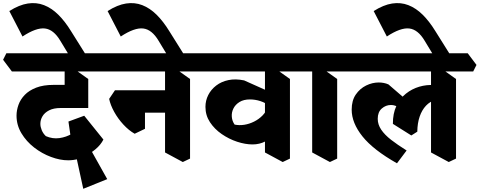

<svg xmlns="http://www.w3.org/2000/svg" viewBox="-76 -996 3075 1231"><path d="M361.2 31.8Q309 31.8 251.1 10.2Q193.2 -11.2 143 -50.2Q92.8 -89.2 61.4 -141.5Q30 -193.8 30 -254.5Q30 -288.8 42.4 -323.6Q54.8 -358.5 82.5 -387.4Q110.2 -416.2 155.9 -434Q201.5 -451.8 268 -451.8H406L489.8 -303.5H313Q267.8 -303.5 239 -288.6Q210.2 -273.8 196.5 -250.8Q182.8 -227.8 182.8 -202Q182.8 -182.8 191.5 -161.5Q200.2 -140.2 218 -123.2Q260.8 -104.5 304.9 -110.6Q349 -116.8 386 -138.9Q423 -161 445 -189L497.2 -4Q464 13.5 429.1 22.6Q394.2 31.8 361.2 31.8ZM457.8 214.5 394.2 -78.2 456.2 -125 611.5 152.5ZM396 12 362.8 -216.8 464 -254 587 -101.2Q569.5 -67 536.6 -39.4Q503.8 -11.8 472.2 1ZM489.8 -303.8 338.5 -345.5V-589.8L385.2 -563.8L489.8 -489.5ZM0 -538 -56.2 -612.8 -35.2 -654.5H608.2L664.5 -579.8L643.5 -538Z M396.2 -593.5 311 -734.2Q268 -806.8 212.1 -813.4Q156.2 -820 68.2 -762L-16.2 -925.2Q47.2 -965 102.2 -973.5Q157.2 -982 206 -963.1Q254.8 -944.2 297.8 -901.8Q340.8 -859.2 379.5 -796.2L481 -634.2Z M1096 42.8 982.2 -18.5V-589.8L1038 -563.8L1142.5 -489.5V20.8ZM787.5 -138.5Q749.8 -159.8 715 -197.5Q680.2 -235.2 656.1 -278.9Q632 -322.5 623.8 -362L661 -417.2H786.5L853.5 -374.5V-170.2ZM767.2 -273.8 736.2 -417.2H1056.8L1078.8 -273.8ZM608 -538 551.8 -612.8 572.8 -654.5H1217.5L1273.8 -579.8L1252.8 -538Z M1026.2 -593.5 941 -734.2Q898 -806.8 842.1 -813.4Q786.2 -820 698.2 -762L613.8 -925.2Q677.2 -965 732.2 -973.5Q787.2 -982 836 -963.1Q884.8 -944.2 927.8 -901.8Q970.8 -859.2 1009.5 -796.2L1111 -634.2Z M1543.2 -70Q1497 -70 1444.4 -87.2Q1391.8 -104.5 1345.5 -136.5Q1299.2 -168.5 1270.2 -212.5Q1241.2 -256.5 1241.2 -310.8Q1241.2 -351.2 1259.2 -386.8Q1277.2 -422.2 1310.2 -447.6Q1343.2 -473 1388.8 -482.5Q1434.2 -492 1489.2 -480.5L1687 -392L1665.5 -309.2Q1627 -336.8 1593.9 -347.6Q1560.8 -358.5 1526.5 -358.5Q1486.2 -358.5 1459.6 -342Q1433 -325.5 1420.5 -300.2Q1408 -275 1410.2 -247.2Q1412.5 -219.5 1428.2 -197.2Q1458 -191 1490.1 -196Q1522.2 -201 1553.1 -216.4Q1584 -231.8 1607.5 -255.9Q1631 -280 1641.5 -312L1692.8 -143.2Q1664 -109.8 1626.2 -89.9Q1588.5 -70 1543.2 -70ZM1736.5 42.8 1622.8 -18.5V-589.8L1678.5 -563.8L1783 -489.5V20.8ZM1218 -538 1161.8 -612.8 1182.8 -654.5H1858L1914.2 -579.8L1893.2 -538Z M2039.2 42.8 1925.5 -18.5V-589.8L1981.2 -563.8L2085.8 -489.5V20.8ZM1858 -538 1801.8 -612.8 1822.8 -654.5H2160.8L2217 -579.8L2196 -538Z M2469.2 51Q2317 -35 2247.9 -121.5Q2178.8 -208 2178.8 -293Q2178.8 -351.5 2205.1 -389.9Q2231.5 -428.2 2271.4 -447.8Q2311.2 -467.2 2352.2 -467.2Q2368.5 -467.2 2384.6 -464.1Q2400.8 -461 2414.5 -454.8L2564.8 -325.2L2533.2 -257.5L2506 -289.8Q2487.8 -306.8 2468.2 -314.8Q2448.8 -322.8 2430 -322.8Q2397.5 -322.8 2371.6 -300.1Q2345.8 -277.5 2345.8 -234.2Q2345.8 -197.8 2368 -164.8Q2390.2 -131.8 2431.5 -99.6Q2472.8 -67.5 2531 -31.2ZM2561.2 -127.5 2443 -201.8Q2442.5 -268 2465.2 -316.4Q2488 -364.8 2526.5 -395.5Q2565 -426.2 2612.2 -440.1Q2659.5 -454 2709 -450.5L2716.5 -355.5Q2681.5 -346.2 2655.2 -318.4Q2629 -290.5 2614.6 -248.4Q2600.2 -206.2 2599.5 -151.8ZM2801.2 42.8 2687.5 -18.5V-589.8L2743.2 -563.8L2847.8 -489.5V20.8ZM2161 -538 2104.8 -612.8 2125.8 -654.5H2922.8L2979 -579.8L2958 -538Z M2732.2 -593.5 2647 -734.2Q2604 -806.8 2548.1 -813.4Q2492.2 -820 2404.2 -762L2319.8 -925.2Q2383.2 -965 2438.2 -973.5Q2493.2 -982 2542 -963.1Q2590.8 -944.2 2633.8 -901.8Q2676.8 -859.2 2715.5 -796.2L2817 -634.2Z"/></svg>

Font: Eczar
Style: Regular
Weight: 400
Designer: Vaibhav Singh
Foundry: Rosetta Type Foundry
Version: Version 2.000